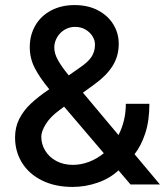

<svg xmlns="http://www.w3.org/2000/svg" viewBox="-20 -735 662 765"><path d="M40 -187.5Q40 -228 56.6 -261Q73.2 -293.9 102.3 -321.5Q131.3 -349.1 176.3 -379.4Q137.7 -426.3 118.2 -464.6Q98.6 -502.9 98.6 -546.9Q98.6 -595.2 120.8 -633.5Q143.1 -671.9 183.8 -693.4Q224.6 -714.8 277.3 -714.8Q330.6 -714.8 370.4 -693.8Q410.2 -672.9 431.6 -637.7Q453.1 -602.5 453.1 -560.5Q453.1 -512.2 429.4 -473.6Q405.8 -435.1 359.4 -401.4L310.5 -365.7L452.1 -196.8Q481.4 -253.9 481.4 -321.3H575.2Q575.2 -253.4 558.8 -203.9Q542.5 -154.3 516.1 -120.6L617.2 0H500L452.1 -56.2Q417.5 -23.9 368.9 -7.1Q320.3 9.8 269.5 9.8Q200.2 9.8 148.2 -15.6Q96.2 -41 68.1 -85.9Q40 -130.9 40 -187.5ZM270.5 -78.1Q302.7 -78.1 334.5 -90.1Q366.2 -102.1 393.6 -124.5L235.4 -310.1L217.8 -296.9Q179.7 -269 162.1 -240Q144.5 -210.9 144.5 -190.4Q144.5 -160.2 160.4 -134.3Q176.3 -108.4 204.8 -93.3Q233.4 -78.1 270.5 -78.1ZM253.9 -434.6 296.9 -464.8Q328.1 -485.4 343.3 -506.6Q358.4 -527.8 358.4 -557.6Q358.4 -574.7 348.4 -590.8Q338.4 -606.9 320.3 -617.4Q302.2 -627.9 279.3 -627.9Q255.9 -627.9 236.8 -616.2Q217.8 -604.5 207 -585.4Q196.3 -566.4 196.3 -545.9Q196.3 -521.5 210.9 -495.4Q225.6 -469.2 253.9 -434.6Z"/></svg>

Font: Pretendard Std Medium
Style: Regular
Weight: 500
Designer: Base glyphs from Inter by Rasmus Andersson; Hangeul glyphs from Noto Sans CJK(Source Han Sans) by Jang Soo-young and Kan
Foundry: Kil Hyung-jin
Version: Version 1.309